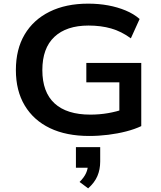

<svg xmlns="http://www.w3.org/2000/svg" viewBox="-20 -735 881 1052"><path d="M469 10Q343 10 253.5 -33Q164 -76 115.5 -157Q67 -238 67 -351Q67 -465 115 -546Q163 -627 252 -671Q341 -715 463 -715Q521 -715 572.5 -705.5Q624 -696 668.5 -677.5Q713 -659 745 -631L697 -525Q645 -563 589 -579Q533 -595 465 -595Q344 -595 278 -533Q212 -471 212 -351Q212 -230 279 -168.5Q346 -107 475 -107Q525 -107 571.5 -115Q618 -123 661 -138L634 -90V-284H453V-390H754V-44Q718 -27 671.5 -15Q625 -3 573 3.5Q521 10 469 10ZM463 297 416 262Q441 237 451.5 213.5Q462 190 462 166L488 184H396V71H529V150Q529 194 513.5 230Q498 266 463 297Z"/></svg>

Font: Nunito Sans 10pt SemiExpanded
Style: Bold
Weight: 700
Width: 6
Designer: Vernon Adams
Foundry: Vernon Adams
Version: Version 3.101;gftools[0.9.27]